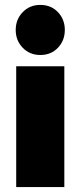

<svg xmlns="http://www.w3.org/2000/svg" viewBox="-20 -762 328 782"><path d="M144 -538Q101 -538 72.5 -567.5Q44 -597 44 -640Q44 -683 72.5 -712.5Q101 -742 144 -742Q188 -742 216 -712.5Q244 -683 244 -640Q244 -597 216 -567.5Q188 -538 144 -538ZM46 0V-492H242V0Z"/></svg>

Font: Outfit Black
Style: Regular
Weight: 900
Designer: Rodrigo Fuenzalida
Foundry: fragTYPE
Version: Version 1.100; ttfautohint (v1.8.4.7-5d5b)